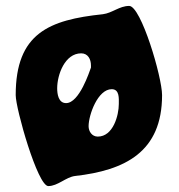

<svg xmlns="http://www.w3.org/2000/svg" viewBox="-20 -581 604 648"><path d="M33 -260C33 -214 107 47 143 47C175 47 202 17 233 13C402 -6 527 -68 527 -260C527 -321 456 -561 416 -561C383 -561 359 -537 327 -533C146 -514 33 -469 33 -260ZM279 -155C279 -193 310 -280 357 -280C384 -280 381 -248 381 -230C381 -192 362 -120 310 -120C290 -120 279 -138 279 -155ZM173 -283C173 -329 199 -401 254 -401C277 -401 287 -381 287 -360V-353C282 -340 248 -233 203 -233C177 -233 173 -264 173 -283Z"/></svg>

Font: Asimov Print
Style: Regular
Weight: 500
Designer: Google
Version: Version 2.000980: 2014